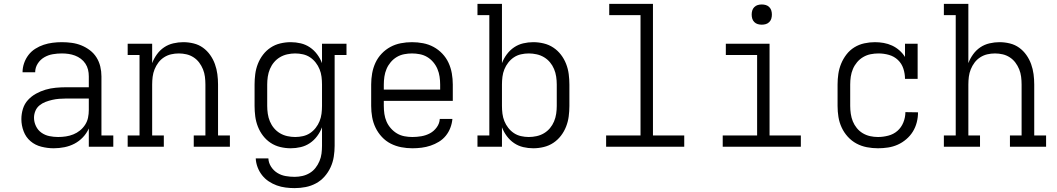

<svg xmlns="http://www.w3.org/2000/svg" viewBox="-20 -755 5440 988"><path d="M256 8Q225 8 193 0Q161 -8 137 -28.5Q113 -49 101.5 -79.5Q90 -110 90 -142Q90 -169 98 -195Q106 -221 124 -240.5Q142 -260 165.5 -273Q189 -286 214.5 -293.5Q240 -301 267 -303.5Q294 -306 320 -306H437V-362Q437 -380 433 -396.5Q429 -413 419.5 -427.5Q410 -442 396 -452.5Q382 -463 366 -469Q350 -475 333 -477.5Q316 -480 298 -480Q275 -480 251.5 -476Q228 -472 207.5 -460Q187 -448 174 -427.5Q161 -407 161 -383H96Q96 -407 104 -430Q112 -453 126.5 -472Q141 -491 161.5 -504Q182 -517 204.5 -524.5Q227 -532 251 -535Q275 -538 298 -538Q324 -538 349.5 -534.5Q375 -531 398.5 -521.5Q422 -512 442.5 -496.5Q463 -481 476.5 -459.5Q490 -438 496 -413Q502 -388 502 -362V-58H563V0H437V-94Q426 -69 406.5 -48.5Q387 -28 363 -15.5Q339 -3 311.5 2.5Q284 8 256 8ZM279 -50Q299 -50 319 -53Q339 -56 357.5 -63.5Q376 -71 391.5 -83.5Q407 -96 418 -113Q429 -130 433 -149.5Q437 -169 437 -189V-248H320Q302 -248 284 -246.5Q266 -245 248.5 -241Q231 -237 214 -230.5Q197 -224 183 -212.5Q169 -201 162 -184Q155 -167 155 -149Q155 -127 165 -106Q175 -85 193.5 -72Q212 -59 234.5 -54.5Q257 -50 279 -50Z M637 0V-58H698V-472H637V-530H763V-430Q772 -454 787.5 -475.5Q803 -497 824.5 -511.5Q846 -526 872 -532Q898 -538 923 -538Q950 -538 976.5 -531.5Q1003 -525 1024.5 -509.5Q1046 -494 1061.5 -472Q1077 -450 1086 -425Q1095 -400 1098.5 -373.5Q1102 -347 1102 -320V-58H1163V0H977V-58H1037V-320Q1037 -340 1034.5 -360Q1032 -380 1024.5 -398.5Q1017 -417 1005 -433Q993 -449 976 -460Q959 -471 939.5 -475.5Q920 -480 900 -480Q880 -480 860.5 -475.5Q841 -471 824 -460Q807 -449 795 -433Q783 -417 775.5 -398.5Q768 -380 765.5 -360Q763 -340 763 -320V-58H823V0Z M1496 213Q1473 213 1449.5 210Q1426 207 1404 199Q1382 191 1362.5 178Q1343 165 1328.5 146.5Q1314 128 1305.5 105.5Q1297 83 1296 60H1361Q1362 83 1375 103Q1388 123 1407.5 135Q1427 147 1450 151Q1473 155 1496 155Q1516 155 1536 150.5Q1556 146 1573.5 135.5Q1591 125 1603.5 109Q1616 93 1624 74Q1632 55 1634.5 35Q1637 15 1637 -5V-100Q1628 -76 1612 -54.5Q1596 -33 1574.5 -18.5Q1553 -4 1527.5 2Q1502 8 1476 8Q1449 8 1422 1.5Q1395 -5 1372.5 -20Q1350 -35 1333.5 -56.5Q1317 -78 1307 -103.5Q1297 -129 1293.5 -156Q1290 -183 1290 -210V-320Q1290 -347 1293.5 -374Q1297 -401 1307 -426.5Q1317 -452 1333.5 -473.5Q1350 -495 1372.5 -510Q1395 -525 1422 -531.5Q1449 -538 1476 -538Q1502 -538 1527.5 -532Q1553 -526 1574.5 -511.5Q1596 -497 1612 -475.5Q1628 -454 1637 -430V-530H1763V-472H1702V-5Q1702 23 1697.5 51.5Q1693 80 1681 106Q1669 132 1650 153.5Q1631 175 1606 188.5Q1581 202 1553 207.5Q1525 213 1496 213ZM1499 -50Q1519 -50 1539 -54.5Q1559 -59 1575.5 -70Q1592 -81 1604.5 -97Q1617 -113 1624.5 -131.5Q1632 -150 1634.5 -170Q1637 -190 1637 -210V-320Q1637 -340 1634.5 -360Q1632 -380 1624.5 -398.5Q1617 -417 1604.5 -433Q1592 -449 1575.5 -460Q1559 -471 1539 -475.5Q1519 -480 1499 -480Q1479 -480 1458.5 -475.5Q1438 -471 1420.5 -460.5Q1403 -450 1390 -434.5Q1377 -419 1369 -400Q1361 -381 1358 -360.5Q1355 -340 1355 -320V-210Q1355 -190 1358 -169.5Q1361 -149 1369 -130Q1377 -111 1390 -95.5Q1403 -80 1420.5 -69.5Q1438 -59 1458.5 -54.5Q1479 -50 1499 -50Z M2102 8Q2073 8 2044.5 2.5Q2016 -3 1990.5 -16Q1965 -29 1945 -50.5Q1925 -72 1912.5 -98Q1900 -124 1895 -152.5Q1890 -181 1890 -210V-320Q1890 -349 1895 -377.5Q1900 -406 1912 -432Q1924 -458 1944 -479Q1964 -500 1989 -513.5Q2014 -527 2042.5 -532.5Q2071 -538 2100 -538Q2129 -538 2157.5 -532.5Q2186 -527 2211 -513.5Q2236 -500 2256 -479Q2276 -458 2288 -432Q2300 -406 2305 -377.5Q2310 -349 2310 -320V-236H1955V-210Q1955 -189 1958 -168.5Q1961 -148 1969 -129.5Q1977 -111 1991 -95Q2005 -79 2022.5 -68.5Q2040 -58 2060.5 -54Q2081 -50 2102 -50Q2125 -50 2148.5 -54Q2172 -58 2192.5 -69Q2213 -80 2227.5 -100Q2242 -120 2243 -143H2308Q2306 -120 2297.5 -97.5Q2289 -75 2274 -56.5Q2259 -38 2238.5 -25.5Q2218 -13 2195.5 -5.5Q2173 2 2149.5 5Q2126 8 2102 8ZM1955 -294H2245V-320Q2245 -340 2242 -360.5Q2239 -381 2231 -400Q2223 -419 2209.5 -435Q2196 -451 2178.5 -461.5Q2161 -472 2140.5 -476Q2120 -480 2100 -480Q2080 -480 2059.5 -476Q2039 -472 2021.5 -461.5Q2004 -451 1990.5 -435Q1977 -419 1969 -400Q1961 -381 1958 -360.5Q1955 -340 1955 -320Z M2724 8Q2698 8 2672.5 2Q2647 -4 2625.5 -18.5Q2604 -33 2588 -54.5Q2572 -76 2563 -100V0H2437V-58H2498V-677H2437V-735H2563V-430Q2572 -454 2588 -475.5Q2604 -497 2625.5 -511.5Q2647 -526 2672.5 -532Q2698 -538 2724 -538Q2751 -538 2778 -531.5Q2805 -525 2827.5 -510Q2850 -495 2866.5 -473.5Q2883 -452 2893 -426.5Q2903 -401 2906.5 -374Q2910 -347 2910 -320V-210Q2910 -183 2906.5 -156Q2903 -129 2893 -103.5Q2883 -78 2866.5 -56.5Q2850 -35 2827.5 -20Q2805 -5 2778 1.5Q2751 8 2724 8ZM2701 -50Q2721 -50 2741.5 -54.5Q2762 -59 2779.5 -69.5Q2797 -80 2810 -95.5Q2823 -111 2831 -130Q2839 -149 2842 -169.5Q2845 -190 2845 -210V-320Q2845 -340 2842 -360.5Q2839 -381 2831 -400Q2823 -419 2810 -434.5Q2797 -450 2779.5 -460.5Q2762 -471 2741.5 -475.5Q2721 -480 2701 -480Q2681 -480 2661 -475.5Q2641 -471 2624.5 -460Q2608 -449 2595.5 -433Q2583 -417 2575.5 -398.5Q2568 -380 2565.5 -360Q2563 -340 2563 -320V-210Q2563 -190 2565.5 -170Q2568 -150 2575.5 -131.5Q2583 -113 2595.5 -97Q2608 -81 2624.5 -70Q2641 -59 2661 -54.5Q2681 -50 2701 -50Z M3099 0V-58H3276V-677H3115V-735H3340V-58H3501V0Z M3699 0V-58H3876V-472H3715V-530H3940V-58H4101V0ZM3900 -628Q3889 -628 3879 -631Q3869 -634 3861.5 -641.5Q3854 -649 3851 -659Q3848 -669 3848 -680Q3848 -691 3851 -701Q3854 -711 3861.5 -718.5Q3869 -726 3879 -729Q3889 -732 3900 -732Q3911 -732 3921 -729Q3931 -726 3938.5 -718.5Q3946 -711 3949 -701Q3952 -691 3952 -680Q3952 -669 3949 -659Q3946 -649 3938.5 -641.5Q3931 -634 3921 -631Q3911 -628 3900 -628Z M4498 8Q4469 8 4440.5 2.5Q4412 -3 4387 -16.5Q4362 -30 4342.5 -51.5Q4323 -73 4311 -99Q4299 -125 4294.5 -153Q4290 -181 4290 -210V-320Q4290 -348 4294 -375Q4298 -402 4308.5 -427.5Q4319 -453 4336 -475Q4353 -497 4376.5 -511.5Q4400 -526 4427.5 -532Q4455 -538 4482 -538Q4505 -538 4527.5 -534Q4550 -530 4570.5 -520.5Q4591 -511 4608 -496Q4625 -481 4637 -462V-530H4702V-349H4637Q4637 -376 4628.5 -402Q4620 -428 4600.5 -446.5Q4581 -465 4554.5 -472.5Q4528 -480 4501 -480Q4480 -480 4460 -476Q4440 -472 4422 -461.5Q4404 -451 4390.5 -435Q4377 -419 4369 -400Q4361 -381 4358 -361Q4355 -341 4355 -320V-210Q4355 -190 4358 -169.5Q4361 -149 4368.5 -130.5Q4376 -112 4389 -96Q4402 -80 4419.5 -69.5Q4437 -59 4457 -54.5Q4477 -50 4498 -50Q4524 -50 4551 -57Q4578 -64 4598 -81.5Q4618 -99 4628.5 -125Q4639 -151 4639 -178L4704 -177Q4704 -151 4697.5 -125.5Q4691 -100 4677.5 -78Q4664 -56 4643.5 -38.5Q4623 -21 4599.5 -10.5Q4576 0 4550 4Q4524 8 4498 8Z M4837 0V-58H4898V-677H4837V-735H4963V-430Q4972 -454 4987.5 -475.5Q5003 -497 5024.5 -511.5Q5046 -526 5072 -532Q5098 -538 5123 -538Q5150 -538 5176.5 -531.5Q5203 -525 5224.5 -509.5Q5246 -494 5261.5 -472Q5277 -450 5286 -425Q5295 -400 5298.5 -373.5Q5302 -347 5302 -320V-58H5363V0H5177V-58H5237V-320Q5237 -340 5234.5 -360Q5232 -380 5224.5 -398.5Q5217 -417 5205 -433Q5193 -449 5176 -460Q5159 -471 5139.5 -475.5Q5120 -480 5100 -480Q5080 -480 5060.5 -475.5Q5041 -471 5024 -460Q5007 -449 4995 -433Q4983 -417 4975.5 -398.5Q4968 -380 4965.5 -360Q4963 -340 4963 -320V-58H5023V0Z"/></svg>

Font: Iosevka Curly Slab LtEx
Style: Regular
Weight: 300
Width: 7
Monospace: yes
Designer: Belleve Invis
Foundry: Belleve Invis
Version: Version 11.1.0; ttfautohint (v1.8.3)